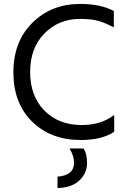

<svg xmlns="http://www.w3.org/2000/svg" viewBox="-20 -703 642 975"><path d="M404 51Q422 76 422 126Q422 176 383.5 213Q345 250 272 252V194Q356 188 356 123Q356 89 333 51ZM390 8Q238 8 143 -85.5Q48 -179 48 -335.5Q48 -492 144.5 -587.5Q241 -683 387 -683Q492 -683 558 -647V-564Q514 -587 479 -597Q444 -607 387 -607Q278 -607 205.5 -533Q133 -459 133 -337.5Q133 -216 205 -142Q277 -68 396 -68Q492 -68 560 -119V-34Q498 8 390 8Z"/></svg>

Font: Hind Madurai
Style: Regular
Weight: 400
Designer: Jyotish Sonowal
Foundry: Indian Type Foundry
Version: Version 0.702;PS 1.0;hotconv 1.0.81;makeotf.lib2.5.63406